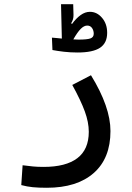

<svg xmlns="http://www.w3.org/2000/svg" viewBox="-20 -658 626 908"><path d="M201.2 230Q162.1 230 135 227.3Q107.9 224.6 80.6 217.3L86.9 123.5Q114.7 127 136 129.2Q157.2 131.3 186.5 131.3Q291.5 131.3 345.7 90.1Q399.9 48.8 399.9 -34.7Q399.9 -79.6 381.1 -131.1Q362.3 -182.6 321.8 -256.3L410.2 -302.2Q502.4 -152.3 502.4 -38.1Q502.4 90.8 423.1 160.4Q343.8 230 201.2 230ZM346.7 -409.7Q313 -409.7 282 -413.3Q251 -417 228 -421.4L225.6 -480Q233.4 -479.5 245.8 -478.3Q258.3 -477.1 272.5 -475.6L268.6 -638.2H326.2L327.6 -587.4Q328.1 -565.9 316.4 -547.9L320.8 -544.9Q340.3 -571.8 361.6 -586.9Q382.8 -602.1 405.3 -602.1Q438.5 -602.1 462.6 -573.7Q486.8 -545.4 486.8 -502.9Q486.8 -454.6 453.1 -432.1Q419.4 -409.7 346.7 -409.7ZM326.7 -471.7Q341.8 -470.7 351.1 -470.7Q392.1 -470.7 407.7 -476.3Q423.3 -481.9 423.3 -498.5Q423.3 -513.7 415.3 -525.4Q407.2 -537.1 392.6 -537.1Q377.4 -537.1 361.8 -521.5Q346.2 -505.9 326.7 -471.7Z"/></svg>

Font: CaskaydiaMono NF
Style: Regular
Weight: 400
Designer: Aaron Bell
Foundry: Saja Typeworks
Version: Version 2111.001; ttfautohint (v1.8.4);Nerd Fonts 3.1.1